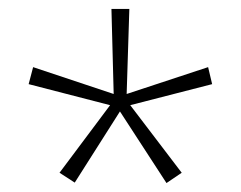

<svg xmlns="http://www.w3.org/2000/svg" viewBox="-20 -820 538 429"><path d="M269 -800 263 -610 445 -670 454 -632 271 -585 386 -434 352 -411 248 -571 147 -412 113 -434 226 -585 44 -632 54 -670 234 -610 229 -800Z"/></svg>

Font: Noto Sans Tamil ExtraCondensed ExtraLight
Style: Regular
Weight: 200
Width: 2
Designer: Jelle Bosma - Monotype Design Team
Foundry: Monotype Imaging Inc.
Version: Version 2.004; ttfautohint (v1.8.4.7-5d5b)